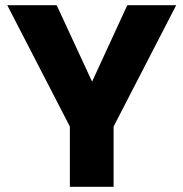

<svg xmlns="http://www.w3.org/2000/svg" viewBox="-20 -722 709 742"><path d="M8 -702H199L369 -335H303L472 -702H661L419 -233V0H250V-233Z"/></svg>

Font: Parkinsans Light
Style: Bold
Weight: 700
Version: Version 1.000